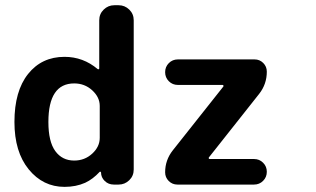

<svg xmlns="http://www.w3.org/2000/svg" viewBox="-20 -771 1208 734"><path d="M35.2 -304.7Q35.2 -422.9 87.4 -488.3Q139.6 -553.7 226.6 -553.7Q297.9 -553.7 353.5 -506.8Q355.5 -505.9 357.4 -506.3Q359.4 -506.8 359.4 -509.8V-693.4Q359.4 -717.8 376.5 -734.4Q393.6 -751 417 -751H433.6Q457 -751 474.1 -734.4Q491.2 -717.8 491.2 -693.4V-123Q491.2 -98.6 474.1 -82Q457 -65.4 433.6 -65.4H415Q394.5 -65.4 380.4 -79.1Q366.2 -92.8 366.2 -112.3Q366.2 -113.3 364.3 -114.3Q362.3 -115.2 361.3 -114.3Q335 -85.9 305.7 -72.3Q270.5 -56.6 226.6 -56.6Q144.5 -56.6 89.8 -123.5Q35.2 -190.4 35.2 -304.7ZM361.3 -366.2Q361.3 -399.4 332.5 -425.8Q303.7 -452.1 263.7 -452.1Q165 -452.1 165 -304.7Q165 -229.5 191.4 -193.4Q217.8 -157.2 263.7 -157.2Q303.7 -157.2 332.5 -183.6Q361.3 -210 361.3 -244.1ZM834 -440.4Q835 -442.4 834 -444.3Q833 -446.3 831.1 -446.3H660.2Q639.6 -446.3 625.5 -460.4Q611.3 -474.6 611.3 -495.1Q611.3 -515.6 625.5 -529.8Q639.6 -543.9 660.2 -543.9H953.1Q972.7 -543.9 986.3 -530.3Q1000 -516.6 1000 -497.1Q1000 -449.2 970.7 -412.1L778.3 -168.9Q777.3 -167 778.3 -165Q779.3 -163.1 781.2 -163.1H951.2Q971.7 -163.1 985.8 -148.9Q1000 -134.8 1000 -114.3Q1000 -93.8 985.8 -79.6Q971.7 -65.4 951.2 -65.4H658.2Q638.7 -65.4 625 -79.1Q611.3 -92.8 611.3 -112.3Q611.3 -159.2 640.6 -196.3Z"/></svg>

Font: Gen Jyuu Gothic Bold
Style: Bold
Weight: 700
Designer: [Source Han Sans]
Ryoko NISHIZUKA  (kana & ideographs); Paul D. Hunt (Latin, Greek & Cyrillic); Wenlong ZHANG  (bopomofo
Version: Version 1.002.20150607